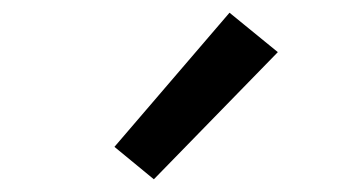

<svg xmlns="http://www.w3.org/2000/svg" viewBox="-20 -812 540 302"><path d="M222 -530 417 -730 341 -792 160 -581Z"/></svg>

Font: Iosevka SS08 Medium
Style: Regular
Weight: 500
Monospace: yes
Designer: Belleve Invis
Foundry: Belleve Invis
Version: Version 3.4.3; ttfautohint (v1.8.3)